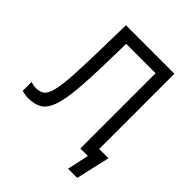

<svg xmlns="http://www.w3.org/2000/svg" viewBox="-224 -845 1126 1126"><g transform="rotate(45 338.5 -282.5)"><path d="M66 8Q119 8 152 -11.5Q185 -31 205 -84.5Q225 -138 233.5 -233.5Q242 -329 245 -480L248 -624H492V0H572V-700H170L166 -499Q163 -360 158 -275Q153 -190 141.5 -143.5Q130 -97 110.5 -81.5Q91 -66 60 -66Q46 -66 35.5 -68Q25 -70 14 -74V0Q27 4 39.5 6Q52 8 66 8ZM525 135H601L649 -76H571L572 0H554Z"/></g></svg>

Font: Fixel Variable
Style: Regular
Weight: 100
Width: 3
Designer: AlfaBravo + MacPaw
Foundry: Kyrylo Tkachov, Marchela Mozhyna, Serhii Makarenko, Maria Weinstein, Zakhar Kryvoshyya
Version: Version 1.211